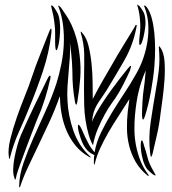

<svg xmlns="http://www.w3.org/2000/svg" viewBox="-20 -756 736 822"><path d="M232 -723Q228 -732 230 -732Q233 -732 237 -727.5Q241 -723 242 -722Q252 -707 264 -689.5Q276 -672 287 -648Q298 -624 307 -592.5Q316 -561 321 -518Q327 -469 323.5 -421.5Q320 -374 312 -326Q311 -324 310 -316Q309 -308 306 -308Q304 -308 302 -315.5Q300 -323 300 -326Q298 -337 296 -352Q294 -367 292.5 -383.5Q291 -400 290.5 -415.5Q290 -431 290 -443Q290 -447 289.5 -460.5Q289 -474 288 -492Q287 -510 284.5 -531.5Q282 -553 279 -574Q281 -543 279 -512Q277 -481 274 -449.5Q271 -418 269 -386.5Q267 -355 269 -323Q272 -261 294 -197Q316 -133 364 -88Q370 -82 369 -82Q367 -81 362 -84Q327 -104 304 -132Q281 -160 266.5 -193Q252 -226 245 -261.5Q238 -297 237 -333Q237 -336 236.5 -338.5Q236 -341 236 -344Q216 -287 191.5 -234Q167 -181 143.5 -132Q120 -83 99.5 -39.5Q79 4 67 41Q65 46 64 46Q62 46 62 43Q62 40 62 39Q63 -8 81 -59.5Q99 -111 123.5 -166.5Q148 -222 175 -280.5Q202 -339 222 -400Q234 -439 242.5 -481Q251 -523 253 -565Q255 -607 250 -647.5Q245 -688 232 -723ZM356 -147Q367 -124 385 -104Q392 -146 412 -187.5Q432 -229 457.5 -271Q483 -313 511 -355Q539 -397 563 -440Q581 -471 593.5 -507Q606 -543 611.5 -580.5Q617 -618 614.5 -655Q612 -692 599 -725Q596 -730 598 -732Q600 -734 604.5 -729.5Q609 -725 610 -723Q622 -706 629.5 -678.5Q637 -651 640.5 -617.5Q644 -584 644 -547Q644 -510 641 -473Q637 -424 626.5 -366Q616 -308 601 -260Q600 -258 597.5 -251Q595 -244 592 -244Q590 -245 589 -252.5Q588 -260 588 -262Q588 -273 588.5 -288.5Q589 -304 590 -320.5Q591 -337 592.5 -352.5Q594 -368 596 -379Q597 -385 599.5 -406.5Q602 -428 604 -455Q592 -427 585 -405Q578 -383 573 -362Q568 -341 564.5 -318Q561 -295 558 -264Q555 -233 555.5 -199Q556 -165 562.5 -132Q569 -99 581.5 -67.5Q594 -36 614 -10Q618 -4 616 -3Q614 -2 611 -5Q579 -31 560.5 -63.5Q542 -96 533 -132Q524 -168 523.5 -205.5Q523 -243 527 -279Q529 -292 530.5 -305Q532 -318 534 -332Q511 -295 488 -260Q465 -225 445 -190.5Q425 -156 409.5 -122.5Q394 -89 386 -56Q384 -51 384 -51Q382 -51 382 -55Q382 -59 382 -60Q382 -68 382 -76Q382 -84 384 -92Q376 -96 370 -99.5Q364 -103 358.5 -108Q353 -113 347.5 -120Q342 -127 336 -138Q331 -148 326 -162Q321 -176 317.5 -189.5Q314 -203 313.5 -212.5Q313 -222 316 -222Q318 -222 320.5 -218.5Q323 -215 326 -210Q329 -205 331 -200Q333 -195 334 -193Q339 -181 344.5 -169.5Q350 -158 356 -147ZM377 -332Q399 -375 422.5 -415.5Q446 -456 460 -480Q484 -523 510 -564.5Q536 -606 555 -638Q557 -643 559.5 -647Q562 -651 564 -649Q566 -649 565 -644Q564 -639 563 -634Q549 -562 512.5 -498Q476 -434 436 -369Q422 -347 411.5 -332.5Q401 -318 393.5 -304.5Q386 -291 381 -275Q376 -259 374 -234Q378 -245 383 -255Q388 -265 393 -274Q421 -322 456 -370Q491 -418 525 -460Q527 -462 532.5 -468.5Q538 -475 540 -474Q542 -473 539.5 -465Q537 -457 536 -453Q531 -442 523.5 -426Q516 -410 507.5 -393.5Q499 -377 490 -361.5Q481 -346 474 -336Q470 -330 457 -312Q444 -294 429 -267Q414 -240 399.5 -206Q385 -172 378 -134Q375 -140 370.5 -149Q366 -158 360 -178Q342 -241 340.5 -305.5Q339 -370 340 -438Q341 -481 340.5 -524Q340 -567 326 -615Q325 -619 326 -621Q328 -621 332 -615Q350 -596 359 -559.5Q368 -523 372 -482.5Q376 -442 376.5 -403.5Q377 -365 377 -342ZM114 -419Q131 -471 152.5 -524Q174 -577 190 -619Q192 -624 194.5 -629Q197 -634 199 -633Q201 -633 200.5 -626.5Q200 -620 200 -615Q191 -533 164 -452Q137 -371 104 -292Q84 -242 61 -191.5Q38 -141 23 -82Q21 -77 21.5 -76Q22 -75 21 -75Q18 -77 18 -84Q13 -114 24 -159.5Q35 -205 52 -253.5Q69 -302 87 -346.5Q105 -391 114 -419ZM71 -181Q96 -238 125 -298.5Q154 -359 181 -414Q182 -417 186.5 -425Q191 -433 195 -432Q197 -432 196 -423Q195 -414 193 -410Q190 -396 185 -376.5Q180 -357 173.5 -336.5Q167 -316 160 -296.5Q153 -277 147 -264Q144 -258 136.5 -238.5Q129 -219 118.5 -192Q108 -165 96.5 -134.5Q85 -104 75 -76.5Q65 -49 57.5 -27.5Q50 -6 49 3Q47 13 45 13Q43 13 42.5 9Q42 5 41 3Q36 -9 36.5 -32Q37 -55 42 -81Q47 -107 54.5 -134Q62 -161 71 -181ZM667 -267Q662 -222 651.5 -177Q641 -132 633 -97Q629 -84 627 -85Q625 -85 624.5 -89.5Q624 -94 623 -99Q615 -166 625 -233Q635 -300 647 -370Q655 -412 660 -456.5Q665 -501 660 -552Q660 -556 662 -558Q664 -558 664.5 -555.5Q665 -553 667 -552Q682 -530 684.5 -491.5Q687 -453 684 -411Q681 -369 675.5 -330Q670 -291 667 -267ZM214 -649Q212 -670 208.5 -688Q205 -706 200 -725Q199 -727 199 -730Q199 -733 200 -733Q203 -733 206 -730L210 -726Q221 -711 228 -696.5Q235 -682 237 -649Q238 -636 237 -617Q236 -598 233.5 -581Q231 -564 227.5 -552Q224 -540 221 -541Q219 -541 218 -546.5Q217 -552 216.5 -559Q216 -566 216 -573.5Q216 -581 216 -584Q216 -601 216 -616.5Q216 -632 214 -649ZM580 -662Q579 -680 576.5 -696Q574 -712 569 -729Q568 -731 567.5 -734Q567 -737 569 -736Q571 -734 572.5 -733Q574 -732 576 -731L578 -729Q589 -715 595.5 -702Q602 -689 603 -659Q603 -648 600.5 -631Q598 -614 594.5 -598.5Q591 -583 586.5 -572.5Q582 -562 578 -564Q576 -565 576 -570.5Q576 -576 576 -582.5Q576 -589 577 -595Q578 -601 578 -604Q580 -620 580.5 -634Q581 -648 580 -662ZM615 -70Q621 -53 628.5 -39Q636 -25 644 -11Q645 -10 646 -7.5Q647 -5 645 -5Q642 -5 640.5 -6Q639 -7 637 -8Q635 -9 634 -10Q620 -21 611 -31Q602 -41 593 -67Q590 -77 587 -92Q584 -107 583 -121Q582 -135 583 -145Q584 -155 588 -155Q589 -155 591 -150.5Q593 -146 594.5 -140.5Q596 -135 597.5 -129.5Q599 -124 600 -122Q605 -108 608 -95Q611 -82 615 -70Z"/></svg>

Font: Akronim
Style: Regular
Weight: 400
Designer: Grzegorz Klimczewski
Foundry: Fonty.PL
Version: Version 1.001